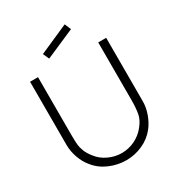

<svg xmlns="http://www.w3.org/2000/svg" viewBox="-224 -1107 1172 1265"><g transform="rotate(-30 362.5 -474.5)"><path d="M258.5 -819 237.5 -865.5 459.5 -963.5 480 -915.5ZM652 -266.5Q652 -220.5 634.5 -172Q617 -123.5 588.5 -87.5Q550 -38.5 490.5 -11.5Q431 15.5 365.5 15.5Q300.5 15.5 238.5 -11Q177.5 -37 137.5 -87.5Q108.5 -121.5 90.5 -171.5Q73 -221.5 73 -266.5V-750H133.5V-312.5Q133.5 -288.5 134.2 -270.2Q135 -252 136 -238.5Q138.5 -211.5 149.5 -183.8Q160.5 -156 184.5 -126Q215 -85.5 263.5 -63Q311.5 -40.5 362.5 -40.5Q388.5 -40.5 413.8 -46.2Q439 -52 462 -63Q485 -74 505.2 -89.8Q525.5 -105.5 541.5 -126Q574.5 -165.5 583 -205.5Q587 -225.5 589.2 -252Q591.5 -278.5 591.5 -312.5V-750H652Z"/></g></svg>

Font: Russisch Sans Light
Style: Regular
Weight: 300
Designer: Michael Sharanda (font) & Cristiano Sobral (main changes)
Foundry: Michael Sharanda
Version: Version 2.00;September 8, 2020;FontCreator 13.0.0.2681 64-bi